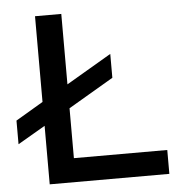

<svg xmlns="http://www.w3.org/2000/svg" viewBox="-51 -753 750 801"><g transform="rotate(-5 324.0 -352.0)"><path d="M235 -100H626V0H125V-245L10 -178V-277L125 -345V-704H235V-409L424 -520V-420L235 -309Z"/></g></svg>

Font: Prodigy Sans Medium
Style: Regular
Weight: 500
Designer: Wei Huang
Foundry: Wei Huang
Version: Version 1.003; ttfautohint (v1.8.3)